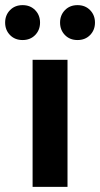

<svg xmlns="http://www.w3.org/2000/svg" viewBox="-59 -728 390 748"><path d="M68 0V-495H204V0ZM243 -572Q213 -572 194 -591.5Q175 -611 175 -640Q175 -669 194 -688.5Q213 -708 243 -708Q273 -708 292 -688.5Q311 -669 311 -640Q311 -611 292 -591.5Q273 -572 243 -572ZM29 -572Q-1 -572 -20 -591.5Q-39 -611 -39 -640Q-39 -669 -20 -688.5Q-1 -708 29 -708Q59 -708 78 -688.5Q97 -669 97 -640Q97 -611 78 -591.5Q59 -572 29 -572Z"/></svg>

Font: Assistant
Style: Bold
Weight: 700
Designer: Hebrew By Ben Nathan, Latin by Paul Hunt
Version: Version 3.000